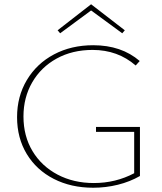

<svg xmlns="http://www.w3.org/2000/svg" viewBox="-20 -875 759 900"><path d="M636 -280V-50Q589 -23 532.5 -9Q476 5 417 5Q313 5 232 -36.5Q151 -78 105.5 -153Q60 -228 60 -326Q60 -423 106 -500Q152 -577 233 -620Q314 -663 417 -663Q549 -663 635 -589L616 -568Q532 -641 414 -641Q319 -641 245.5 -600.5Q172 -560 131 -489Q90 -418 90 -329Q90 -237 132.5 -166.5Q175 -96 250 -56.5Q325 -17 420 -17Q522 -17 609 -63V-257H430V-280ZM553 -719 407 -826 262 -719 250 -733 407 -855 565 -733Z"/></svg>

Font: Ysabeau Extralight
Style: Regular
Weight: 200
Designer: Christian Thalmann (Catharsis Fonts)
Version: Version 0.003